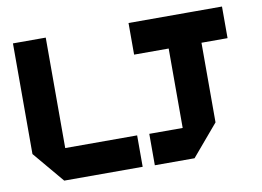

<svg xmlns="http://www.w3.org/2000/svg" viewBox="-77 -837 1307 957"><g transform="rotate(-10 576.5 -358.5)"><path d="M175 -1 42 -159V-160H572V-1ZM42 -160V-719H208V-160ZM802 -157V-559L935 -719H968V-157ZM633 2V-157H968V-156L834 2ZM627 -559V-719H935L802 -559ZM968 -559V-719H1100V-559Z"/></g></svg>

Font: Foldit
Style: Bold
Weight: 700
Version: Version 1.003